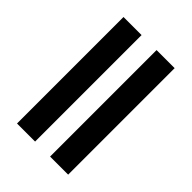

<svg xmlns="http://www.w3.org/2000/svg" viewBox="-219 -864 969 969"><g transform="rotate(45 265.0 -380.0)"><path d="M82 0V-760H211V0ZM318 0V-760H447V0Z"/></g></svg>

Font: Noto Sans Mono Condensed Black
Style: Regular
Weight: 900
Width: 3
Designer: Monotype Design Team
Foundry: Monotype Imaging Inc.
Version: Version 2.014